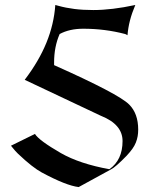

<svg xmlns="http://www.w3.org/2000/svg" viewBox="-20 -758 638 778"><path d="M24.4 -167.5 121.6 -215.3Q137.7 -189 226.6 -137.7Q302.7 -94.2 423.3 -72.3Q476.6 -109.9 476.6 -186.5Q476.6 -253.9 389.2 -288.6L80.1 -434.6Q137.7 -510.3 168.2 -585.2Q198.7 -660.2 204.1 -737.8L216.8 -734.4Q246.6 -726.1 281.2 -721.7Q315.9 -717.3 357.9 -717.3Q433.1 -717.3 528.3 -737.8Q514.2 -704.6 506.6 -674.8Q499 -645 496.6 -615.2L487.3 -620.1Q405.3 -641.6 317.4 -641.6Q261.7 -641.6 221.7 -620.1Q199.2 -568.8 199.2 -504.4V-494.1Q460.9 -377.4 503.4 -334.5Q540 -297.9 540 -232.9Q540 -218.8 537.8 -206.1Q535.6 -193.4 530.5 -180.4Q525.4 -167.5 516.1 -154.5Q506.8 -141.6 493.2 -127Q448.2 -80.6 429.2 -71.3L298.8 0Q248 -5.9 148.4 -59.6Q131.3 -68.8 107.4 -87.4Q83.5 -106 52.7 -135.3Q44.4 -142.6 24.4 -167.5Z"/></svg>

Font: MedievalSharp
Style: Regular
Weight: 500
Version: Version 1.0